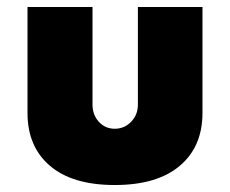

<svg xmlns="http://www.w3.org/2000/svg" viewBox="-20 -520 660 550"><path d="M58.8 -196.2V-500H245V-220Q245 -191.2 263.1 -171.2Q281.2 -151.2 308.8 -151.2Q336.2 -151.2 355.6 -171.2Q375 -191.2 375 -220V-500H560V-196.2Q560 -100 495 -45Q430 10 308.8 10Q187.5 10 123.1 -45Q58.8 -100 58.8 -196.2Z"/></svg>

Font: Now Black
Style: Regular
Weight: 900
Designer: Alfredo Marco Pradil
Foundry: Alfredo Marco Pradil
Version: Version 1.002;PS 001.002;hotconv 1.0.88;makeotf.lib2.5.64775